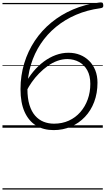

<svg xmlns="http://www.w3.org/2000/svg" viewBox="-20 -1034 856 1554"><path d="M414 19Q332 19 272 -18Q212 -55 179 -128.5Q146 -202 146 -312Q146 -422 176 -521Q206 -620 261.5 -703.5Q317 -787 395.5 -851.5Q474 -916 571 -957.5Q668 -999 779 -1013Q799 -1016 806.5 -1013Q814 -1010 816 -994Q817 -979 811 -974Q805 -969 790 -967Q686 -953 596 -914.5Q506 -876 433.5 -816.5Q361 -757 309.5 -679.5Q258 -602 230 -509.5Q202 -417 202 -313Q202 -238 218.5 -184.5Q235 -131 264.5 -97.5Q294 -64 333 -48.5Q372 -33 417 -33Q483 -33 537 -57.5Q591 -82 630 -126.5Q669 -171 690 -229.5Q711 -288 711 -355Q711 -421 686.5 -465Q662 -509 620.5 -532Q579 -555 526 -556Q485 -556 444.5 -541.5Q404 -527 367 -500.5Q330 -474 297 -440.5Q264 -407 238 -370Q212 -333 194 -297L182 -353Q211 -408 249.5 -454.5Q288 -501 334.5 -535.5Q381 -570 431.5 -588.5Q482 -607 534 -607Q585 -607 627.5 -590Q670 -573 702 -541Q734 -509 751.5 -464.5Q769 -420 769 -365Q769 -280 742.5 -209.5Q716 -139 667.5 -88Q619 -37 554.5 -9Q490 19 414 19ZM0 490H812V500H0ZM0 -20H812V0H0ZM0 -505H812V-500H0ZM0 -1010H812V-1000H0Z"/></svg>

Font: Playwrite AU QLD Guides
Style: Regular
Weight: 400
Designer: Veronika Burian, José Scaglione
Foundry: TypeTogether
Version: Version 1.003